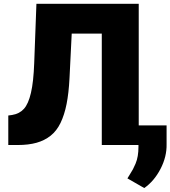

<svg xmlns="http://www.w3.org/2000/svg" viewBox="-20 -747 878 989"><path d="M22.7 0V-152L42.6 -154.8Q80.3 -160.9 103.2 -186.3Q126.1 -211.6 139.4 -268.5Q152.7 -325.3 156.2 -421.9L167.6 -727.3H694.6V-100.9H838.1V-4.3Q839.5 60.4 806.5 123.6Q773.4 186.8 723 221.6L636.4 171.9Q640.3 165.1 648.8 151.6Q659.4 134.6 665 124.5Q670.5 114.3 678.3 95.9Q686.1 77.4 689.6 56.1Q693.2 34.8 693.2 9.9V0H504.3V-573.9H349.4L338.1 -345.2Q334.2 -267.8 323 -211.5Q311.8 -155.2 291.9 -114Q272 -72.8 240.9 -48.1Q209.9 -23.4 168.5 -11.7Q127.1 0 71 0Z"/></svg>

Font: Karasuma Gothic
Style: Black
Weight: 900
Designer: Rasmus Andersson / Ryoko Nishizuka
Foundry: Genbu
Version: Version 1.00